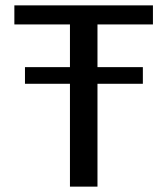

<svg xmlns="http://www.w3.org/2000/svg" viewBox="-20 -695 626 715"><path d="M73 -383H512V-445H73ZM240.5 0H343V-604H549.5V-675H33.5V-604H240.5Z"/></svg>

Font: Anybody Thin
Style: Regular
Weight: 400
Version: Version 1.113;gftools[0.9.25]